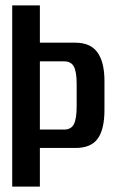

<svg xmlns="http://www.w3.org/2000/svg" viewBox="-20 -695 438 715"><path d="M261 -144H128.5V0H25.5V-675H128.5V-536H261Q317 -536 343 -499.8Q369 -463.5 369 -393.5V-286Q369 -213.5 344 -178.8Q319 -144 261 -144ZM219 -466.5H128.5V-212.5H219Q245 -212.5 255.2 -232.8Q265.5 -253 265.5 -300V-382.5Q265.5 -427 255.2 -446.8Q245 -466.5 219 -466.5Z"/></svg>

Font: Anybody Narrow Medium
Style: Regular
Weight: 500
Width: 3
Designer: Tyler Finck
Foundry: Etcetera Type Company
Version: Version 1.000; ttfautohint (v1.8)